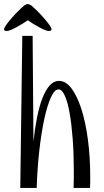

<svg xmlns="http://www.w3.org/2000/svg" viewBox="-30 -927 514 947"><path d="M0 0ZM259 -486Q239 -486 221 -446.5Q203 -407 188.5 -340Q174 -273 164 -185Q154 -97 151 0H70L80 -750H131L135 -229Q142 -294 153 -349Q164 -404 179.5 -443.5Q195 -483 215 -505.5Q235 -528 261 -528Q295 -528 323 -490.5Q351 -453 371.5 -389Q392 -325 403.5 -239Q415 -153 415 -56Q415 -42 415 -28Q415 -14 414 0H333Q334 -23 334 -44.5Q334 -66 334 -88Q334 -170 328.5 -242.5Q323 -315 313.5 -369Q304 -423 290 -454.5Q276 -486 259 -486ZM211 -774Q203 -774 190 -779.5Q177 -785 162.5 -793Q148 -801 133 -810Q118 -819 107 -827Q96 -819 81 -810Q66 -801 51.5 -793Q37 -785 24 -779.5Q11 -774 3 -774Q0 -774 -5 -775.5Q-10 -777 -10 -782Q-10 -790 2.5 -807Q15 -824 31.5 -842.5Q48 -861 65 -877.5Q82 -894 91 -901Q100 -907 107 -907Q112 -907 123 -901Q132 -894 149 -877.5Q166 -861 182.5 -842.5Q199 -824 211.5 -807Q224 -790 224 -782Q224 -777 219 -775.5Q214 -774 211 -774Z"/></svg>

Font: Combo
Style: Regular
Weight: 400
Designer: Eduardo Rodriguez Tunni
Foundry: Eduardo Rodriguez Tunni
Version: Version 1.001